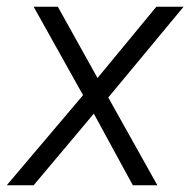

<svg xmlns="http://www.w3.org/2000/svg" viewBox="-41 -551 566 571"><path d="M-21 0H59L238 -213L354 0H427L281 -261L505 -531H424L249 -319L131 -531H59L206 -268Z"/></svg>

Font: Mluvka Light
Style: Italic
Weight: 300
Italic angle: -8°
Designer: Modified by Jiří Krblich, Original typeface by Gumpita Rahayu
Foundry: Gumpita Rahayu & Jiří Krblich
Version: Version 2.000;Glyphs 3.1.1 (3134)